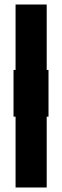

<svg xmlns="http://www.w3.org/2000/svg" viewBox="-20 -680 277 851"><path d="M40 -370H195V-163H40ZM49 151V-660H187V151Z"/></svg>

Font: Bricolage Grotesque 36pt ExtraBold
Style: Regular
Weight: 800
Designer: Mathieu Triay
Foundry: Atelier Triay
Version: Version 1.000;gftools[0.9.30]